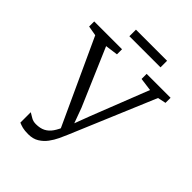

<svg xmlns="http://www.w3.org/2000/svg" viewBox="-260 -1009 1147 1147"><g transform="rotate(45 313.5 -435.5)"><path d="M189.5 12.5Q157.5 12.5 139.5 7.8Q121.5 3 106.5 -3.5V-91.5Q120 -83.5 137.5 -73Q155 -62.5 178 -62.5Q214 -62.5 238.2 -75Q262.5 -87.5 280 -112.8Q297.5 -138 312 -175.5L311 -129.5L53.5 -689L-9 -700V-743H226V-700L145.5 -689L302 -324L349.5 -194.5L324.5 -195L373.5 -325L516.5 -689L434 -700V-743H636V-700L584 -689L358 -152Q349 -130.5 335.8 -102.2Q322.5 -74 303.2 -48Q284 -22 256.2 -4.8Q228.5 12.5 189.5 12.5ZM465 -884.5V-829H202V-884.5Z"/></g></svg>

Font: Merriweather Light
Style: Regular
Weight: 300
Designer: Eben Sorkin
Foundry: Eben Sorkin
Version: Version 2.100